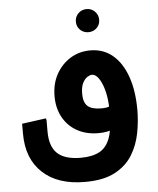

<svg xmlns="http://www.w3.org/2000/svg" viewBox="-57 -656 769 935"><g transform="rotate(-5 327.5 -188.0)"><path d="M321 231Q188 231 114 162Q40 93 40 -29H160Q160 44 196.5 78Q233 112 311 112Q368 112 403 92.5Q438 73 454 27.5Q470 -18 470 -96H605Q605 -41 594 16.5Q583 74 553.5 122.5Q524 171 468 201Q412 231 321 231ZM40 -29V-78L157 -94L160 -86V-29ZM407 0Q347 0 302.5 -25Q258 -50 233.5 -94.5Q209 -139 209 -197Q209 -258 234.5 -304.5Q260 -351 303.5 -378Q347 -405 401 -405Q465 -405 510.5 -367Q556 -329 580.5 -259.5Q605 -190 605 -96H470Q470 -180 448.5 -233Q427 -286 399 -286Q390 -286 377 -278Q364 -270 354 -250.5Q344 -231 344 -197Q344 -156 364 -137.5Q384 -119 431 -119Q457 -119 472 -125Q487 -131 500 -145L530 -49Q511 -25 479.5 -12.5Q448 0 407 0ZM401 -494Q377 -494 360.5 -510Q344 -526 344 -550Q344 -574 360.5 -590.5Q377 -607 401 -607Q425 -607 441.5 -590.5Q458 -574 458 -550Q458 -526 441.5 -510Q425 -494 401 -494Z"/></g></svg>

Font: Fustat ExtraBold
Style: Regular
Weight: 800
Designer: Mohamed Gaber, Khaled Hosny, Laura Garcia Mut
Foundry: Kief Type Foundry, Alif Type Foundry, Hard Type Foundry
Version: Version 1.007